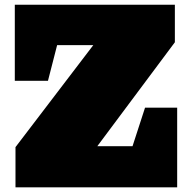

<svg xmlns="http://www.w3.org/2000/svg" viewBox="-20 -797 815 817"><path d="M733.9 -338.9V0H45.9V-170.9L377 -605H223.1L184.1 -453.1H43V-776.9H724.1V-617.2L394 -174.8H543.9L597.2 -338.9Z"/></svg>

Font: Angkor
Style: Regular
Weight: 400
Designer: Danh Hong
Foundry: Danh Hong
Version: Version 8.000; ttfautohint (v1.8.3)